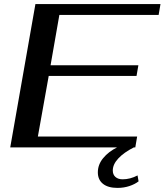

<svg xmlns="http://www.w3.org/2000/svg" viewBox="-20 -720 804 938"><path d="M270 -647 227 -401H656L647 -349H218L165 -53H650L641 0H634Q585 25 558 54Q531 83 531 113Q531 133 544 144.5Q557 156 579 156Q616 156 652 137L657 166Q639 180 612 189Q585 198 554 198Q508 198 483 178Q458 158 458 122Q458 84 484 52.5Q510 21 552 0H30L153 -700H764L755 -647Z"/></svg>

Font: Fahkwang Medium
Style: Italic
Weight: 500
Italic angle: -10°
Version: Version 1.000; ttfautohint (v1.6)